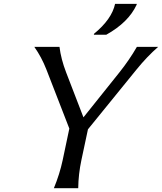

<svg xmlns="http://www.w3.org/2000/svg" viewBox="-20 -982 845 1002"><path d="M693.8 -961.9 692.9 -957Q650.4 -865.2 534.7 -800.8H469.7L470.7 -805.7Q563.5 -881.8 580.6 -961.9ZM261.2 0Q291.5 -73.2 307.1 -146.5L341.8 -311L222.2 -619.1Q196.8 -684.1 159.2 -737.3H290.5Q298.3 -673.8 325.2 -604L415.5 -369.6L603 -604Q654.8 -668.9 694.3 -737.3H805.2Q747.1 -686.5 692.4 -619.1L439 -307.1L404.8 -146.5Q389.2 -73.2 388.2 0Z"/></svg>

Font: Classica
Style: Book Oblique
Weight: 400
Italic angle: -12°
Designer: Wojciech Kalinowski "wmk69" (wmk69@o2.pl)
Foundry: Wojciech Kalinowski "wmk69" (wmk69@o2.pl)
Version: Version 2.1.1; 2021-05-14